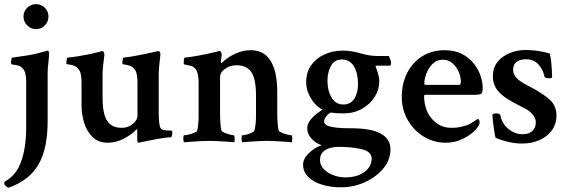

<svg xmlns="http://www.w3.org/2000/svg" viewBox="-30 -669 2690 908"><path d="M9.8 218.8Q-9.8 210 -9.8 197.3Q-9.8 192.4 -7.8 190.4L-2 186.5Q7.8 180.7 19.5 171.4Q31.2 162.1 45.9 142.6Q68.4 111.3 81.1 57.1Q93.8 2.9 93.8 -61.5V-282.2Q93.8 -328.1 78.1 -344.7Q69.3 -355.5 56.2 -358.9Q43 -362.3 32.7 -363.3Q22.5 -364.3 22.5 -367.2Q22.5 -396.5 27.3 -396.5Q58.6 -400.4 98.6 -406.7Q138.7 -413.1 185.5 -426.8L195.3 -429.7Q202.1 -429.7 202.1 -410.2Q202.1 -404.3 199.2 -375Q197.3 -359.4 196.3 -347.7Q195.3 -335.9 195.3 -326.2V-97.7Q195.3 34.2 152.3 108.4Q108.4 184.6 9.8 218.8ZM140.6 -531.2Q116.2 -531.2 98.6 -548.8Q81.1 -566.4 81.1 -590.8Q81.1 -615.2 98.6 -632.3Q116.2 -649.4 140.6 -649.4Q165 -649.4 182.1 -632.3Q199.2 -615.2 199.2 -590.8Q199.2 -566.4 182.1 -548.8Q165 -531.2 140.6 -531.2Z M479.5 5.9Q435.5 5.9 408.2 -20.5Q380.9 -46.9 368.2 -87.9Q355.5 -128.9 355.5 -171.9V-281.2Q355.5 -328.1 339.8 -343.8Q331.1 -354.5 317.9 -358.9Q304.7 -363.3 294.4 -364.3Q284.2 -365.2 284.2 -367.2Q284.2 -394.5 289.1 -396.5Q312.5 -398.4 341.8 -403.3Q371.1 -408.2 396.5 -413.6Q421.9 -418.9 431.6 -421.9Q439.5 -423.8 446.3 -425.8Q453.1 -427.7 454.1 -427.7Q459 -427.7 461.4 -420.9Q463.9 -414.1 463.9 -410.2Q455.1 -344.7 455.1 -324.2V-207Q455.1 -130.9 476.6 -97.7Q498 -64.5 545.9 -64.5Q577.1 -64.5 598.6 -83.5Q620.1 -102.5 620.1 -120.1V-281.2Q620.1 -328.1 604.5 -343.8Q595.7 -354.5 582.5 -358.4Q569.3 -362.3 559.1 -363.8Q548.8 -365.2 548.8 -367.2Q548.8 -395.5 554.7 -396.5Q573.2 -398.4 601.6 -403.3Q629.9 -408.2 659.7 -414.6Q689.5 -420.9 710.9 -425.8L718.8 -427.7Q723.6 -427.7 726.6 -420.9Q729.5 -414.1 728.5 -410.2Q724.6 -377 722.7 -356Q720.7 -335 720.7 -326.2V-132.8Q720.7 -108.4 722.7 -90.8Q724.6 -73.2 728.5 -64.5Q732.4 -56.6 744.1 -54.2Q755.9 -51.8 767.1 -51.8Q778.3 -51.8 781.2 -50.8Q785.2 -49.8 785.2 -42Q785.2 -38.1 783.2 -28.8Q781.2 -19.5 777.3 -19.5Q755.9 -19.5 713.4 -11.7Q670.9 -3.9 626 5.9Q619.1 5.9 619.1 -9.8V-52.7Q619.1 -57.6 616.2 -57.6Q593.8 -33.2 556.6 -13.7Q519.5 5.9 479.5 5.9Z M840.8 3.9Q836.9 0 836.9 -14.6Q836.9 -29.3 840.8 -29.3Q848.6 -29.3 862.8 -32.7Q877 -36.1 889.2 -41.5Q901.4 -46.9 902.3 -50.8Q909.2 -78.1 909.2 -122.1V-281.2Q909.2 -325.2 893.6 -343.8Q884.8 -354.5 871.6 -357.9Q858.4 -361.3 848.6 -362.8Q838.9 -364.3 838.9 -367.2Q838.9 -394.5 843.8 -396.5Q866.2 -398.4 909.7 -406.2Q953.1 -414.1 991.2 -423.8Q993.2 -424.8 1000.5 -426.3Q1007.8 -427.7 1008.8 -427.7Q1012.7 -427.7 1015.6 -420.9Q1018.6 -414.1 1018.6 -410.2Q1016.6 -396.5 1015.6 -387.7Q1014.6 -378.9 1014.6 -375Q1014.6 -370.1 1016.6 -370.1Q1017.6 -370.1 1020.5 -373Q1043.9 -396.5 1080.6 -414.1Q1117.2 -431.6 1155.3 -431.6Q1281.2 -431.6 1281.2 -231.4V-138.7Q1281.2 -77.1 1288.1 -50.8Q1290 -46.9 1302.2 -41.5Q1314.5 -36.1 1328.6 -32.7Q1342.8 -29.3 1348.6 -29.3Q1351.6 -29.3 1352.1 -15.1Q1352.5 -1 1350.6 3.9Q1346.7 2.9 1323.7 1.5Q1300.8 0 1273.9 -1.5Q1247.1 -2.9 1231.4 -2.9Q1215.8 -2.9 1190.9 -1.5Q1166 0 1144 1.5Q1122.1 2.9 1116.2 3.9Q1112.3 0 1112.3 -14.6Q1112.3 -29.3 1116.2 -29.3Q1124 -29.3 1136.7 -32.7Q1149.4 -36.1 1160.6 -41.5Q1171.9 -46.9 1172.9 -50.8Q1176.8 -65.4 1178.7 -83Q1180.7 -100.6 1180.7 -122.1V-214.8Q1180.7 -295.9 1158.7 -328.1Q1136.7 -360.4 1088.9 -360.4Q1057.6 -360.4 1034.2 -343.3Q1010.7 -326.2 1010.7 -306.6V-138.7Q1010.7 -77.1 1017.6 -50.8Q1019.5 -46.9 1031.2 -41.5Q1043 -36.1 1056.6 -32.7Q1070.3 -29.3 1075.2 -29.3Q1079.1 -29.3 1079.6 -15.1Q1080.1 -1 1078.1 3.9Q1073.2 2.9 1050.3 1.5Q1027.3 0 1002 -1.5Q976.6 -2.9 960.9 -2.9Q945.3 -2.9 918.9 -1.5Q892.6 0 869.6 1.5Q846.7 2.9 840.8 3.9Z M1581.1 216.8Q1534.2 216.8 1493.7 204.6Q1453.1 192.4 1428.2 168Q1403.3 143.6 1403.3 109.4Q1403.3 81.1 1431.2 54.7Q1459 28.3 1491.2 17.6Q1465.8 9.8 1444.3 -12.2Q1422.9 -34.2 1422.9 -63.5Q1422.9 -104.5 1495.1 -150.4Q1476.6 -159.2 1458.5 -179.2Q1440.4 -199.2 1429.2 -226.1Q1418 -252.9 1418 -280.3Q1418 -327.1 1441.4 -360.4Q1464.8 -393.6 1504.4 -411.6Q1543.9 -429.7 1592.8 -429.7Q1629.9 -429.7 1673.8 -417Q1717.8 -404.3 1752 -404.3H1807.6Q1809.6 -404.3 1814.5 -391.6Q1819.3 -378.9 1819.3 -372.1Q1819.3 -358.4 1813.5 -358.4H1750Q1746.1 -358.4 1746.1 -355.5L1754.9 -330.1Q1763.7 -305.7 1763.7 -283.2Q1763.7 -245.1 1741.7 -210.4Q1719.7 -175.8 1681.6 -154.3Q1643.6 -132.8 1594.7 -132.8Q1577.1 -132.8 1562 -133.8Q1546.9 -134.8 1534.2 -136.7Q1522.5 -131.8 1512.7 -118.7Q1502.9 -105.5 1502.9 -94.7Q1502.9 -81.1 1520.5 -74.2Q1538.1 -67.4 1564.9 -64.9Q1591.8 -62.5 1617.2 -62.5H1627.9Q1725.6 -62.5 1771 -37.1Q1816.4 -11.7 1816.4 36.1Q1817.4 85 1784.2 126Q1751 167 1697.3 191.9Q1643.6 216.8 1581.1 216.8ZM1592.8 -174.8Q1628.9 -174.8 1646 -202.6Q1663.1 -230.5 1663.1 -271.5Q1663.1 -323.2 1643.6 -355.5Q1624 -387.7 1586.9 -387.7Q1551.8 -387.7 1535.2 -357.4Q1518.6 -327.1 1518.6 -288.1Q1518.6 -240.2 1538.1 -207.5Q1557.6 -174.8 1592.8 -174.8ZM1603.5 169.9Q1658.2 169.9 1692.9 144.5Q1727.5 119.1 1727.5 81.1Q1727.5 46.9 1678.7 36.1Q1654.3 30.3 1624 27.8Q1593.8 25.4 1568.4 25.4Q1552.7 25.4 1532.7 30.3Q1512.7 35.2 1498 48.8Q1483.4 62.5 1483.4 87.9Q1483.4 111.3 1500.5 129.9Q1517.6 148.4 1545.4 159.2Q1573.2 169.9 1603.5 169.9Z M2078.1 5.9Q2021.5 5.9 1974.1 -22.9Q1926.8 -51.8 1898.4 -101.1Q1870.1 -150.4 1870.1 -210Q1870.1 -276.4 1896.5 -326.2Q1922.9 -376 1968.3 -403.8Q2013.7 -431.6 2072.3 -431.6Q2120.1 -431.6 2154.3 -414.1Q2188.5 -396.5 2210.4 -368.7Q2232.4 -340.8 2242.7 -310.1Q2252.9 -279.3 2252.9 -252.9Q2252.9 -231.4 2245.6 -226.1Q2238.3 -220.7 2215.8 -220.7H1982.4Q1975.6 -220.7 1975.6 -214.8Q1975.6 -178.7 1988.3 -146.5Q2001 -113.3 2031.7 -88.9Q2062.5 -64.5 2105.5 -64.5Q2130.9 -64.5 2147.5 -68.4Q2164.1 -72.3 2179.7 -77.1Q2187.5 -80.1 2199.2 -87.4Q2210.9 -94.7 2220.7 -101.1Q2230.5 -107.4 2230.5 -107.4Q2232.4 -106.4 2235.4 -101.6Q2238.3 -96.7 2238.3 -91.8Q2238.3 -81.1 2232.4 -73.2Q2222.7 -55.7 2199.7 -37.6Q2176.8 -19.5 2145.5 -6.8Q2114.3 5.9 2078.1 5.9ZM1982.4 -267.6H2140.6Q2149.4 -267.6 2149.4 -282.2Q2149.4 -305.7 2139.2 -329.6Q2128.9 -353.5 2109.9 -370.1Q2090.8 -386.7 2065.4 -386.7Q2035.2 -386.7 2015.1 -366.2Q1995.1 -345.7 1985.8 -319.3Q1976.6 -293 1976.6 -274.4Q1976.6 -267.6 1982.4 -267.6Z M2439.5 9.8Q2377.9 9.8 2313.5 -17.6Q2310.5 -29.3 2307.1 -50.8Q2303.7 -72.3 2301.3 -94.2Q2298.8 -116.2 2298.8 -127.9Q2305.7 -132.8 2312.5 -132.8Q2334 -132.8 2335.9 -125Q2343.8 -84 2374.5 -59.1Q2405.3 -34.2 2441.4 -34.2Q2468.8 -34.2 2486.3 -48.3Q2503.9 -62.5 2503.9 -90.8Q2503.9 -111.3 2488.3 -128.4Q2472.7 -145.5 2459 -152.3L2394.5 -186.5Q2349.6 -210 2325.2 -238.8Q2300.8 -267.6 2300.8 -308.6Q2300.8 -348.6 2322.8 -376Q2344.7 -403.3 2380.4 -418Q2416 -432.6 2457 -432.6Q2509.8 -432.6 2570.3 -416Q2575.2 -394.5 2577.6 -367.2Q2580.1 -339.8 2581.1 -306.6Q2581.1 -298.8 2568.4 -298.8Q2546.9 -298.8 2544.9 -306.6Q2538.1 -340.8 2516.1 -364.7Q2494.1 -388.7 2457 -388.7Q2428.7 -388.7 2412.6 -376Q2396.5 -363.3 2396.5 -339.8Q2396.5 -314.5 2416 -296.9Q2435.5 -279.3 2468.8 -262.7Q2494.1 -250 2518.1 -235.4Q2542 -220.7 2563.5 -203.1Q2601.6 -172.9 2601.6 -123Q2601.6 -82 2579.6 -52.2Q2557.6 -22.5 2521 -6.3Q2484.4 9.8 2439.5 9.8Z"/></svg>

Font: Crimson Text SemiBold
Style: Regular
Weight: 600
Designer: Sebastian Kosch
Foundry: Sebastian Kosch
Version: Version 1.100; ttfautohint (v1.8.4)